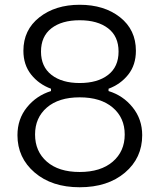

<svg xmlns="http://www.w3.org/2000/svg" viewBox="-20 -768 669 805"><path d="M314 17.1Q197.3 17.1 125.2 -44.7Q53.2 -106.4 53.2 -201.2Q53.2 -269 93 -318.1Q132.8 -367.2 193.8 -386.2V-396Q143.1 -414.6 110.6 -455.3Q78.1 -496.1 78.1 -555.2Q78.1 -642.6 145 -695.3Q211.9 -748 314 -748Q417 -748 483.4 -695.6Q549.8 -643.1 549.8 -555.2Q549.8 -495.6 517.6 -455.1Q485.4 -414.6 435.1 -396V-386.2Q496.1 -367.7 536.1 -317.9Q576.2 -268.1 576.2 -201.2Q576.2 -105.5 503.9 -44.2Q431.6 17.1 314 17.1ZM314 -419.9Q389.2 -419.9 433.1 -453.9Q477.1 -487.8 477.1 -551.8Q477.1 -615.7 433.1 -649.4Q389.2 -683.1 314 -683.1Q238.8 -683.1 195.3 -649.2Q151.9 -615.2 151.9 -551.8Q151.9 -488.3 195.8 -454.1Q239.7 -419.9 314 -419.9ZM314 -46.9Q402.3 -46.9 452.6 -90.1Q502.9 -133.3 502.9 -204.1Q502.9 -274.4 452.6 -317.1Q402.3 -359.9 314 -359.9Q226.1 -359.9 176.5 -317.1Q127 -274.4 127 -204.1Q127 -133.3 176.5 -90.1Q226.1 -46.9 314 -46.9Z"/></svg>

Font: Sora Light
Style: Regular
Weight: 300
Designer: Jonathan Barnbrook, Julián Moncada
Foundry: Barnbrook Fonts
Version: Version 2.000